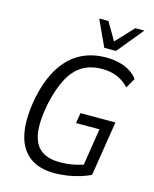

<svg xmlns="http://www.w3.org/2000/svg" viewBox="-134 -1010 891 1109"><g transform="rotate(15 311.5 -456.0)"><path d="M300 9Q202 9 145 -38Q88 -85 72.5 -172.5Q57 -260 81 -384Q99 -470 130 -532Q161 -594 204 -634.5Q247 -675 300.5 -694.5Q354 -714 417 -714Q458 -714 493.5 -705.5Q529 -697 558 -680Q587 -663 607 -636L573 -577Q542 -611 502 -627.5Q462 -644 411 -644Q346 -644 297.5 -616Q249 -588 215.5 -528Q182 -468 160 -370Q128 -210 165 -135Q202 -60 313 -60Q353 -60 395.5 -68Q438 -76 478 -92L447 -54L486 -303H346L356 -365H565L513 -38Q487 -25 451.5 -14Q416 -3 376 3Q336 9 300 9ZM391 -765 319 -921H374L436 -815L535 -921H589L461 -765Z"/></g></svg>

Font: Nunito Sans 10pt Condensed
Style: Italic
Weight: 400
Width: 3
Italic angle: -9°
Designer: Vernon Adams
Foundry: Vernon Adams
Version: Version 3.101;gftools[0.9.27]